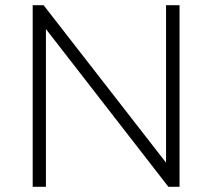

<svg xmlns="http://www.w3.org/2000/svg" viewBox="-20 -720 817 740"><path d="M106 0H157V-608L629 0H672V-700H620V-93L148 -700H106Z"/></svg>

Font: Chess Sans Light
Style: Regular
Weight: 300
Designer: Wolf Bōese
Foundry: Wolf Bōese
Version: Version 7.223;Glyphs 3.3 (3306)